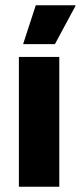

<svg xmlns="http://www.w3.org/2000/svg" viewBox="-20 -707 306 727"><path d="M51.5 0V-491.5H204.5V0ZM115.5 -687H266V-685L188 -540H68V-541.5Z"/></svg>

Font: Anek Gujarati Medium
Style: Bold
Weight: 700
Version: Version 1.003